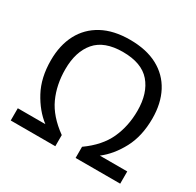

<svg xmlns="http://www.w3.org/2000/svg" viewBox="-156 -899 1094 1074"><g transform="rotate(30 391.0 -362.5)"><path d="M391 -646Q271 -646 215 -580.5Q159 -515 159 -401Q159 -301 196 -220Q233 -139 326 -72V0H38V-79H216Q152 -128 108 -210Q64 -292 64 -404Q64 -502 102 -574Q140 -646 213 -685.5Q286 -725 391 -725Q497 -725 570 -686Q643 -647 681 -575Q719 -503 719 -405Q719 -292 675.5 -210Q632 -128 568 -79H745V0H457V-72Q550 -138 587.5 -220Q625 -302 625 -401Q625 -515 568.5 -580.5Q512 -646 391 -646Z"/></g></svg>

Font: Apis
Style: Regular
Weight: 400
Designer: Monotype Design Team
Foundry: Monotype Imaging Inc.
Version: Version 2.000; build 0001